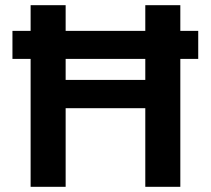

<svg xmlns="http://www.w3.org/2000/svg" viewBox="-20 -720 812 740"><path d="M28 -493V-601H744V-493ZM540 0V-700H675V0ZM98 0V-700H233V0ZM215 -303V-412H562V-303Z"/></svg>

Font: DM Sans 10pt
Style: Bold
Weight: 700
Version: Version 4.004;gftools[0.9.30]